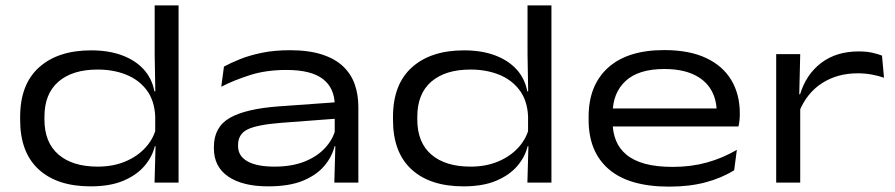

<svg xmlns="http://www.w3.org/2000/svg" viewBox="-20 -680 3332 715"><path d="M317.5 14Q193 14 124 -49.2Q55 -112.5 55 -233.5V-244.5Q55 -366 125.5 -429.2Q196 -492.5 319.5 -492.5Q384.5 -492.5 434 -474.2Q483.5 -456 514.8 -422Q546 -388 555 -340H585.5L558 -247.5Q555 -306.5 525.8 -345Q496.5 -383.5 449.2 -402.2Q402 -421 343.5 -421Q250 -421 197.8 -376Q145.5 -331 145.5 -245V-235Q145.5 -149.5 197.8 -104.5Q250 -59.5 344 -59.5Q401.5 -59.5 447 -78.8Q492.5 -98 522.5 -131.2Q552.5 -164.5 562 -206L585 -135.5H556.5Q547 -96 518 -62Q489 -28 439.5 -7Q390 14 317.5 14ZM555.5 0 559.5 -145 558 -172.5V-311L558.5 -332L556 -478V-660H645V0Z M1225 0 1229 -143.5 1226.5 -162V-273.5V-287.5Q1226.5 -351.5 1182.8 -385.5Q1139 -419.5 1047 -419.5Q970 -419.5 909.8 -400Q849.5 -380.5 804 -357L814 -432Q838.5 -445.5 874 -459.8Q909.5 -474 955.8 -483.5Q1002 -493 1059.5 -493Q1129.5 -493 1178.5 -477.2Q1227.5 -461.5 1257.5 -433Q1287.5 -404.5 1301 -366Q1314.5 -327.5 1314.5 -281.5V0ZM978.5 14Q883.5 14 830 -22.5Q776.5 -59 776.5 -127.5V-132.5Q776.5 -207 835.8 -241Q895 -275 1019.5 -284L1236.5 -299.5L1238 -238.5L1026 -222.5Q937 -215.5 901.8 -198Q866.5 -180.5 866.5 -140V-136Q866.5 -99 901.5 -79.2Q936.5 -59.5 1002 -59.5Q1067 -59.5 1114.5 -78.5Q1162 -97.5 1191.2 -129.8Q1220.5 -162 1229.5 -199.5L1243.5 -135.5H1226Q1216.5 -96.5 1188 -62.5Q1159.5 -28.5 1108.5 -7.2Q1057.5 14 978.5 14Z M1706 14Q1581.5 14 1512.5 -49.2Q1443.5 -112.5 1443.5 -233.5V-244.5Q1443.5 -366 1514 -429.2Q1584.5 -492.5 1708 -492.5Q1773 -492.5 1822.5 -474.2Q1872 -456 1903.2 -422Q1934.5 -388 1943.5 -340H1974L1946.5 -247.5Q1943.5 -306.5 1914.2 -345Q1885 -383.5 1837.8 -402.2Q1790.5 -421 1732 -421Q1638.5 -421 1586.2 -376Q1534 -331 1534 -245V-235Q1534 -149.5 1586.2 -104.5Q1638.5 -59.5 1732.5 -59.5Q1790 -59.5 1835.5 -78.8Q1881 -98 1911 -131.2Q1941 -164.5 1950.5 -206L1973.5 -135.5H1945Q1935.5 -96 1906.5 -62Q1877.5 -28 1828 -7Q1778.5 14 1706 14ZM1944 0 1948 -145 1946.5 -172.5V-311L1947 -332L1944.5 -478V-660H2033.5V0Z M2472 15Q2322.5 15 2247.2 -49.8Q2172 -114.5 2172 -233.5V-245.5Q2172 -362.5 2244.5 -428Q2317 -493.5 2453.5 -493.5Q2546.5 -493.5 2609 -464.2Q2671.5 -435 2703.2 -382Q2735 -329 2735 -258.5V-255.5Q2735 -244 2733.8 -231.5Q2732.5 -219 2730 -209H2646.5Q2648 -220.5 2648.5 -234.5Q2649 -248.5 2649 -261.5Q2649 -311 2627 -347.2Q2605 -383.5 2561.5 -403.2Q2518 -423 2453.5 -423Q2358 -423 2309.8 -378.5Q2261.5 -334 2261.5 -257V-249.5V-240V-224Q2261.5 -187.5 2273.8 -157Q2286 -126.5 2312.5 -104.2Q2339 -82 2381.8 -70.2Q2424.5 -58.5 2485.5 -58.5Q2553.5 -58.5 2612.2 -74.8Q2671 -91 2724 -122L2714 -46Q2667.5 -17 2607.5 -1Q2547.5 15 2472 15ZM2213 -209V-276H2712.5V-209Z M2956 -264 2938.5 -327.5 2959.5 -329Q2982 -403 3038.2 -445.8Q3094.5 -488.5 3177.5 -488.5Q3206.5 -488.5 3227.8 -483.8Q3249 -479 3264.5 -473L3272 -390.5Q3252.5 -397.5 3227.5 -402.2Q3202.5 -407 3174 -407Q3098.5 -407 3041.5 -370.5Q2984.5 -334 2956 -264ZM2870.5 0V-478.5H2960L2956 -311.5L2960 -307.5V0Z"/></svg>

Font: Anek Latin Expanded
Style: Regular
Weight: 400
Width: 7
Designer: Yesha Goshar
Foundry: Ek Type
Version: Version 1.003